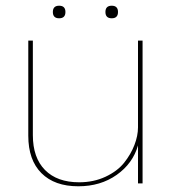

<svg xmlns="http://www.w3.org/2000/svg" viewBox="-20 -642 604 672"><path d="M165 -600Q165 -622 187 -622Q209 -622 209 -600Q209 -578 187 -578Q165 -578 165 -600ZM349 -600Q349 -622 371 -622Q393 -622 393 -600Q393 -578 371 -578Q349 -578 349 -600ZM254 10Q171 10 125 -36Q79 -82 79 -167V-500H95V-169Q95 -90 137.5 -47Q180 -4 257 -4Q308 -4 349.5 -23.5Q391 -43 414.5 -72.5Q438 -102 450.5 -134.5Q463 -167 463 -196V-500H479V0H463V-133Q445 -70 388.5 -30Q332 10 254 10Z"/></svg>

Font: Elaine Sans Thin
Style: Regular
Weight: 250
Designer: Wei Huang
Foundry: Wei Huang
Version: Version 2.001;December 24, 2019;FontCreator 12.0.0.2547 64-b